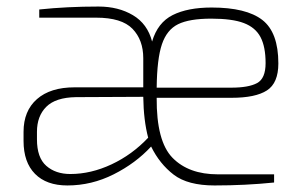

<svg xmlns="http://www.w3.org/2000/svg" viewBox="-20 -561 938 587"><path d="M52 -130V-158Q52 -222 93 -258Q134 -294 208 -294H418V-383Q418 -439 385 -473Q352 -507 274 -507H100V-532Q185 -541 281 -541Q342 -541 386.5 -514.5Q431 -488 445 -434Q462 -492 508 -515Q554 -538 627 -538Q733 -538 782 -500Q831 -462 831 -367Q831 -307 796 -284.5Q761 -262 688 -262H459Q458 -129 507.5 -78.5Q557 -28 646 -28H818V-3Q730 6 636 6Q554 6 511 -27Q468 -60 442 -113Q395 -62 327.5 -28Q260 6 186 6Q122 6 87 -29.5Q52 -65 52 -130ZM687 -293Q740 -293 766 -307Q792 -321 792 -368Q792 -418 776.5 -447.5Q761 -477 725.5 -490.5Q690 -504 626 -504Q559 -504 524.5 -487Q490 -470 475 -425.5Q460 -381 459 -293ZM433 -140Q419 -193 418 -265L212 -264Q150 -263 121.5 -234.5Q93 -206 93 -158V-135Q93 -79 121.5 -54Q150 -29 195 -29Q258 -29 321 -58.5Q384 -88 433 -140Z"/></svg>

Font: Exo ExtraLight
Style: Regular
Weight: 275
Designer: Natanael Gama
Foundry: Natanael Gama
Version: Version 1.500; ttfautohint (v1.6)